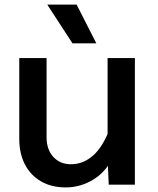

<svg xmlns="http://www.w3.org/2000/svg" viewBox="-20 -805 690 837"><path d="M183 -552V-207Q183 -153 212.5 -121Q242 -89 289 -89Q343 -89 386.5 -127.5Q430 -166 461 -251L479 -132Q446 -59 389 -23.5Q332 12 267 12Q204 12 158.5 -14.5Q113 -41 88.5 -88.5Q64 -136 64 -200V-552ZM568 -552V0H454L449 -116V-552ZM400 -616H296L186 -785H314Z"/></svg>

Font: Azeret Mono Medium
Style: Regular
Weight: 500
Designer: Martin Vácha
Foundry: Displaay
Version: Version 1.002